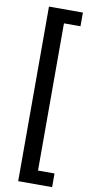

<svg xmlns="http://www.w3.org/2000/svg" viewBox="-105 -852 490 1045"><g transform="rotate(10 140.0 -329.5)"><path d="M76.7 152.3V-812.5H264.2V-736.8H172.9V76.7H264.2V152.3Z"/></g></svg>

Font: Hanuman
Style: Regular
Weight: 400
Designer: Danh Hong
Foundry: Danh Hong
Version: Version 9.000